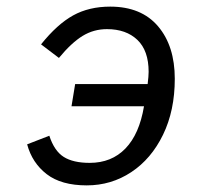

<svg xmlns="http://www.w3.org/2000/svg" viewBox="-20 -548 640 580"><path d="M207 -294H426Q429 -318 429 -331Q429 -395 395 -427.5Q361 -460 303 -460Q263 -460 229.5 -439.5Q196 -419 158 -373L104 -414Q153 -475 201 -501.5Q249 -528 313 -528Q407 -528 457.5 -468.5Q508 -409 508 -310Q508 -214 472.5 -141Q437 -68 376.5 -28Q316 12 242 12Q165 12 121 -22Q77 -56 62 -112L129 -138Q144 -92 172.5 -74Q201 -56 251 -56Q317 -56 359 -99.5Q401 -143 415 -227H196Z"/></svg>

Font: iA Writer Mono V
Style: Regular
Weight: 400
Italic angle: -9.5°
Designer: Mike Abbink, Paul van der Laan, Pieter van Rosmalen
Foundry: Bold Monday
Version: Version 2.000